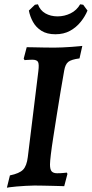

<svg xmlns="http://www.w3.org/2000/svg" viewBox="-20 -861 426 891"><path d="M278 -534Q270 -489 261 -435.5Q252 -382 243.5 -327.5Q235 -273 227.5 -225.5Q220 -178 216 -144.5Q212 -111 212 -98Q212 -74 220 -65.5Q228 -57 245 -57Q262 -57 276 -58.5Q290 -60 290 -60L293 -54L278 3Q278 3 263 2.5Q248 2 225.5 1.5Q203 1 180 0.5Q157 0 140 0Q121 0 98.5 1.5Q76 3 56.5 4.5Q37 6 24.5 8Q12 10 12 10L26 -47Q70 -56 87 -73.5Q104 -91 109 -132L158 -531Q162 -563 156.5 -573.5Q151 -584 129 -584Q120 -584 107 -583Q94 -582 94 -582Q93 -584 92 -585.5Q91 -587 90 -589L104 -642Q112 -642 134.5 -641.5Q157 -641 184 -640.5Q211 -640 232 -640Q248 -640 270 -641Q292 -642 313 -643.5Q334 -645 348 -646.5Q362 -648 362 -648L349 -590Q311 -585 297 -574Q283 -563 278 -534ZM247 -785Q279 -785 307.5 -799Q336 -813 352 -841L366 -839L386 -812Q375 -785 354.5 -759.5Q334 -734 305 -718Q276 -702 237 -702Q198 -702 172.5 -718Q147 -734 133 -759.5Q119 -785 114 -812L142 -839L156 -841Q166 -813 190.5 -799Q215 -785 247 -785Z"/></svg>

Font: Alegreya SemiBold
Style: Italic
Weight: 600
Italic angle: -7°
Designer: Juan Pablo del Peral
Foundry: Huerta Tipografica
Version: Version 2.009